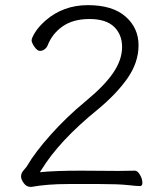

<svg xmlns="http://www.w3.org/2000/svg" viewBox="-20 -728 640 747"><path d="M245 -12Q164 -12 103 -1H98Q83 -1 72.5 -15.5Q62 -30 62 -40.5Q62 -51 66.5 -58Q71 -65 77 -71.5Q83 -78 87 -85Q116 -135 177.5 -204Q239 -273 313 -334Q387 -395 421 -445.5Q455 -496 455 -545Q455 -594 423.5 -624Q392 -654 328.5 -654Q265 -654 224.5 -626Q184 -598 166 -553Q163 -544 154.5 -537Q146 -530 135.5 -530Q125 -530 114 -546Q103 -562 103 -571Q103 -580 116.5 -602Q130 -624 157 -648Q226 -708 322 -708Q418 -708 468.5 -663.5Q519 -619 519 -552Q519 -485 476 -423.5Q433 -362 359 -301Q210 -180 141 -67L135 -58Q195 -64 294 -64L440 -63L505 -64Q515 -64 524.5 -48Q534 -32 534 -16Q534 -4 524 -4Q514 -4 476.5 -8Q439 -12 368 -12Z"/></svg>

Font: Moon Stars Kai T HW Light
Style: Regular
Weight: 300
Designer: GuiWonder
Version: Version 1.101